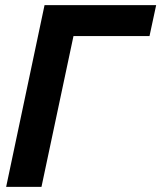

<svg xmlns="http://www.w3.org/2000/svg" viewBox="-20 -730 630 750"><path d="M4 0 154 -710H590L564 -589H267L142 0Z"/></svg>

Font: Raleway-v4020
Style: Bold Italic
Weight: 700
Italic angle: -12°
Designer: Matt McInerney, Pablo Impallari, Rodrigo Fuenzalida
Foundry: Matt McInerney, Pablo Impallari, Rodrigo Fuenzalida
Version: Version 4.020;PS 004.020;hotconv 1.0.88;makeotf.lib2.5.64775